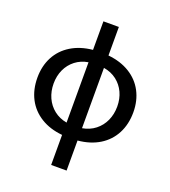

<svg xmlns="http://www.w3.org/2000/svg" viewBox="-161 -835 1021 1152"><g transform="rotate(20 349.0 -259.5)"><path d="M299.8 7.3Q220.7 0 162.6 -35.9Q104.5 -71.8 73.7 -130.6Q43 -189.5 43 -265.6Q43 -339.8 73.7 -398.2Q104.5 -456.5 162.6 -492.2Q220.7 -527.8 299.8 -535.6V-717.8H398.4V-535.6Q477.5 -527.8 535.6 -492.2Q593.8 -456.5 624.5 -398.2Q655.3 -339.8 655.3 -265.6Q655.3 -189.5 624.5 -130.4Q593.8 -71.3 535.9 -35.6Q478 0 398.4 7.3V199.2H299.8ZM299.8 -71.3V-456.5Q252.9 -448.7 218.3 -421.9Q183.6 -395 165 -354.5Q146.5 -314 146.5 -265.6Q146.5 -216.3 165 -175.3Q183.6 -134.3 218.3 -106.9Q252.9 -79.6 299.8 -71.3ZM552.7 -265.6Q552.7 -314.5 534.2 -354.7Q515.6 -395 480.7 -421.9Q445.8 -448.7 398.4 -456.5V-71.3Q445.8 -79.6 480.7 -106.9Q515.6 -134.3 534.2 -175.3Q552.7 -216.3 552.7 -265.6Z"/></g></svg>

Font: Pretendard JP Medium
Style: Regular
Weight: 500
Designer: Base glyphs from Inter by Rasmus Andersson; Hangeul glyphs from Noto Sans CJK(Source Han Sans) by Jang Soo-young and Kan
Foundry: Kil Hyung-jin
Version: Version 1.309